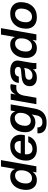

<svg xmlns="http://www.w3.org/2000/svg" viewBox="1432 -2184 958 3861"><g transform="rotate(-90 1910.5 -253.0)"><path d="M220.2 9.8Q126 9.8 74.5 -49.3Q22.9 -108.4 22.9 -202.1Q22.9 -293.5 54 -366.2Q85 -439 146.7 -482.4Q208.5 -525.9 291 -525.9Q409.2 -525.9 442.9 -429.2L493.2 -711.9H622.1L497.1 0H374L388.2 -79.1Q360.4 -36.6 317.6 -13.4Q274.9 9.8 220.2 9.8ZM256.8 -87.9Q329.1 -87.9 373 -150.6Q417 -213.4 417 -306.2Q417 -365.2 389.6 -396.7Q362.3 -428.2 312 -428.2Q239.7 -428.2 195.8 -365.5Q151.9 -302.7 151.9 -210Q151.9 -150.9 179.2 -119.4Q206.5 -87.9 256.8 -87.9Z M840.8 9.8Q732.4 9.8 672.1 -47.4Q611.8 -104.5 611.8 -202.1Q611.8 -347.2 692.9 -436.5Q773.9 -525.9 908.7 -525.9Q980.5 -525.9 1032 -496.8Q1083.5 -467.8 1108.2 -420.7Q1132.8 -373.5 1132.8 -314Q1132.8 -270.5 1121.1 -231H739.7Q737.8 -218.8 737.8 -195.8Q737.8 -138.7 766.8 -108.4Q795.9 -78.1 848.6 -78.1Q895.5 -78.1 930.2 -100.1Q964.8 -122.1 982.9 -163.1H1102.1Q1077.1 -81.5 1011.5 -35.9Q945.8 9.8 840.8 9.8ZM901.9 -438Q847.7 -438 808.8 -406.7Q770 -375.5 753.9 -314.9H1006.8Q1006.8 -438 901.9 -438Z M1380.9 -20Q1290 -20 1236.3 -75.4Q1182.6 -130.9 1182.6 -216.8Q1182.6 -307.6 1213.4 -377.2Q1244.1 -446.8 1304.4 -486.3Q1364.7 -525.9 1446.8 -525.9Q1569.3 -525.9 1602.5 -419.9L1619.6 -516.1H1742.7L1659.7 -42Q1636.2 89.8 1564.9 147.9Q1493.7 206.1 1370.6 206.1Q1309.1 206.1 1262.9 189.5Q1216.8 172.9 1188.7 135.7Q1160.6 98.6 1160.6 43.9Q1160.6 28.8 1161.6 21H1278.8Q1278.8 68.8 1305.9 95Q1333 121.1 1384.8 121.1Q1501.5 121.1 1523.9 -5.9L1539.6 -95.2Q1515.6 -61.5 1474.9 -40.8Q1434.1 -20 1380.9 -20ZM1414.6 -111.8Q1460.9 -111.8 1497.6 -140.6Q1534.2 -169.4 1553.5 -216.8Q1572.8 -264.2 1572.8 -320.8Q1572.8 -373 1544.7 -403.6Q1516.6 -434.1 1469.7 -434.1Q1422.9 -434.1 1386.5 -405.3Q1350.1 -376.5 1330.8 -329.1Q1311.5 -281.7 1311.5 -225.1Q1311.5 -172.9 1339.4 -142.3Q1367.2 -111.8 1414.6 -111.8Z M1875.5 0H1746.6L1836.4 -516.1H1959.5L1940.4 -410.2Q1967.3 -470.2 2005.1 -496.6Q2043 -522.9 2094.7 -522.9Q2124 -522.9 2150.4 -516.1L2130.9 -402.8L2070.8 -403.8Q2010.7 -403.8 1971.2 -363.8Q1931.6 -323.7 1918.5 -246.1Z M2277.3 9.8Q2199.2 9.8 2153.8 -28.1Q2108.4 -65.9 2108.4 -130.9Q2108.4 -209 2157.2 -249.3Q2206.1 -289.6 2301.8 -296.9L2422.4 -308.1Q2458 -310.5 2476.8 -323.7Q2495.6 -336.9 2495.6 -366.2Q2495.6 -397.9 2471.9 -416Q2448.2 -434.1 2408.7 -434.1Q2361.3 -434.1 2335.2 -414.1Q2309.1 -394 2301.8 -353H2173.3Q2188.5 -525.9 2418.5 -525.9Q2512.7 -525.9 2568.6 -487.5Q2624.5 -449.2 2624.5 -377Q2624.5 -356.4 2620.6 -338.9L2584.5 -131.8Q2572.8 -67.4 2572.8 -33.2Q2572.8 -11.2 2577.6 0H2460.4Q2448.7 -17.6 2448.7 -43Q2448.7 -53.7 2451.7 -70.8Q2420.9 -29.8 2379.9 -10Q2338.9 9.8 2277.3 9.8ZM2320.8 -78.1Q2379.9 -78.1 2419.7 -114.5Q2459.5 -150.9 2468.8 -208L2475.6 -250Q2463.4 -234.9 2408.7 -230L2331.5 -223.1Q2237.8 -215.8 2237.8 -146Q2237.8 -114.3 2260 -96.2Q2282.2 -78.1 2320.8 -78.1Z M2873.5 9.8Q2779.3 9.8 2727.8 -49.3Q2676.3 -108.4 2676.3 -202.1Q2676.3 -293.5 2707.3 -366.2Q2738.3 -439 2800 -482.4Q2861.8 -525.9 2944.3 -525.9Q3062.5 -525.9 3096.2 -429.2L3146.5 -711.9H3275.4L3150.4 0H3027.3L3041.5 -79.1Q3013.7 -36.6 2970.9 -13.4Q2928.2 9.8 2873.5 9.8ZM2910.2 -87.9Q2982.4 -87.9 3026.4 -150.6Q3070.3 -213.4 3070.3 -306.2Q3070.3 -365.2 3043 -396.7Q3015.6 -428.2 2965.3 -428.2Q2893.1 -428.2 2849.1 -365.5Q2805.2 -302.7 2805.2 -210Q2805.2 -150.9 2832.5 -119.4Q2859.9 -87.9 2910.2 -87.9Z M3504.4 -87.9Q3577.6 -87.9 3623.3 -150.9Q3668.9 -213.9 3668.9 -306.2Q3668.9 -364.7 3639.9 -396.5Q3610.8 -428.2 3559.1 -428.2Q3485.8 -428.2 3439.9 -365.2Q3394 -302.2 3394 -210Q3394 -151.4 3423.3 -119.6Q3452.6 -87.9 3504.4 -87.9ZM3494.1 9.8Q3388.2 9.8 3326.7 -47.1Q3265.1 -104 3265.1 -202.1Q3265.1 -350.6 3348.1 -438.2Q3431.2 -525.9 3568.4 -525.9Q3674.8 -525.9 3736.6 -469Q3798.3 -412.1 3798.3 -314Q3798.3 -165.5 3715.3 -77.9Q3632.3 9.8 3494.1 9.8Z"/></g></svg>

Font: Creato Display
Style: Bold Italic
Weight: 700
Italic angle: -10°
Version: Version 1.000